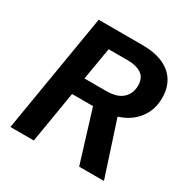

<svg xmlns="http://www.w3.org/2000/svg" viewBox="-151 -780 887 911"><g transform="rotate(30 293.0 -325.0)"><path d="M25 0 133.3 -650H373.3Q440.8 -650 487.1 -629.2Q533.3 -608.3 556.7 -570Q580 -531.7 580 -479.2Q580 -413.3 543.3 -365.4Q506.7 -317.5 440.8 -296.7L535.8 -5V0H401.7L315 -281.7H200L153.3 0ZM214.2 -375H333.3Q393.3 -375 422.5 -402.1Q451.7 -429.2 451.7 -472.5Q451.7 -515 423.8 -533.8Q395.8 -552.5 347.5 -552.5H244.2Z"/></g></svg>

Font: Familjen Grotesk SemiBold
Style: Italic
Weight: 600
Italic angle: -9.46201°
Designer: Anders Wikstroem, Jonas Baeckman, Matilda Gysing, Kristian Moeller
Foundry: Familjen STHLM AB
Version: Version 2.002